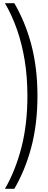

<svg xmlns="http://www.w3.org/2000/svg" viewBox="-20 -982 300 1205"><path d="M215 -380Q215 -290 205 -208.5Q195 -127 175.5 -54.5Q156 18 129.5 82Q103 146 70 203H11Q77 89 114.5 -56.5Q152 -202 152 -380Q152 -499 135 -603Q118 -707 86.5 -797Q55 -887 11 -962H70Q103 -905 129.5 -841.5Q156 -778 175.5 -705.5Q195 -633 205 -552Q215 -471 215 -380Z"/></svg>

Font: Matangi Light
Style: Regular
Weight: 400
Version: Version 3.002